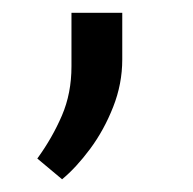

<svg xmlns="http://www.w3.org/2000/svg" viewBox="-20 -119 300 299"><path d="M91.3 -15.6V-99.1H170.4V-26.4Q170.4 11.7 156.2 47.6Q142.1 83.5 120.4 112.8Q98.6 142.1 76.7 160.2L38.1 127.9Q61.5 95.7 76.4 61Q91.3 26.4 91.3 -15.6Z"/></svg>

Font: Vazirmatn RD UI
Style: Regular
Weight: 400
Designer: Saber Rastikerdar
Foundry: Saber Rastikerdar
Version: Version 33.003